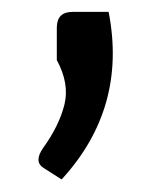

<svg xmlns="http://www.w3.org/2000/svg" viewBox="-20 -188 254 315"><path d="M73.2 -142.6Q73.2 -168.5 99.1 -168.5H158.2Q189 -11.2 81.1 106.4L51.3 87.4Q35.2 77.1 50.8 54.7Q77.1 18.1 85.7 -16.4Q94.2 -50.8 73.2 -89.4Z"/></svg>

Font: Lato-Medium
Style: Regular
Weight: 500
Designer: Lukasz Dziedzic
Foundry: tyPoland Lukasz Dziedzic
Version: Version 2.006; 2014-01-15